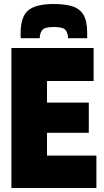

<svg xmlns="http://www.w3.org/2000/svg" viewBox="-20 -940 521 960"><path d="M37 0V-700H448V-535H215V-427H424V-276H215V-162H462V0ZM249 -920Q301 -920 338.5 -909.5Q376 -899 396 -868Q416 -837 416 -776Q416 -770 416 -763Q416 -756 416 -749H320Q320 -750 320 -751.5Q320 -753 320 -755Q319 -775 307.5 -790Q296 -805 249 -805Q203 -805 191.5 -790Q180 -775 179 -755Q179 -753 179 -751.5Q179 -750 179 -749H84Q83 -756 83 -763Q83 -770 83 -776Q84 -858 122 -889Q160 -920 249 -920Z"/></svg>

Font: Georama SemiCondensed ExtraBold
Style: Regular
Weight: 800
Width: 4
Designer: Jean-Baptiste Levee
Foundry: Production Type
Version: Version 1.000